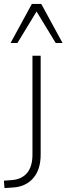

<svg xmlns="http://www.w3.org/2000/svg" viewBox="-78 -769 340 982"><path d="M-55 193 -58 155 -17 152Q34 148 61 115Q88 82 88 22V-484H130V21Q130 60 120.5 90Q111 120 92.5 141.5Q74 163 48 175.5Q22 188 -12 190ZM-24 -549 85 -749H133L242 -549H207L109 -710L11 -549Z"/></svg>

Font: Nunito Sans 12pt ExtraLight 12pt ExtraLight
Style: Regular
Weight: 250
Version: Version 3.101;gftools[0.9.27]